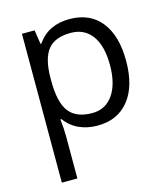

<svg xmlns="http://www.w3.org/2000/svg" viewBox="-116 -635 844 966"><g transform="rotate(-15 306.5 -152.5)"><path d="M335 9.8Q282.7 9.8 239.5 -9.5Q196.3 -28.8 167 -68.8H161.1Q167 -22 167 20V240.2H85.9V-535.2H151.9L163.1 -461.9H167Q198.2 -505.9 239.7 -525.4Q281.2 -544.9 335 -544.9Q441.4 -544.9 499.3 -472.2Q557.1 -399.4 557.1 -268.1Q557.1 -136.2 498.3 -63.2Q439.5 9.8 335 9.8ZM323.2 -476.1Q241.2 -476.1 204.6 -430.7Q168 -385.3 167 -286.1V-268.1Q167 -155.3 204.6 -106.7Q242.2 -58.1 325.2 -58.1Q394.5 -58.1 433.8 -114.3Q473.1 -170.4 473.1 -269Q473.1 -369.1 433.8 -422.6Q394.5 -476.1 323.2 -476.1Z"/></g></svg>

Font: f04975060
Style: Regular
Weight: 400
Foundry: Ascender Corporation
Version: Version 1.10